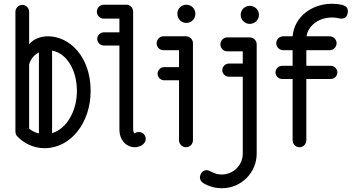

<svg xmlns="http://www.w3.org/2000/svg" viewBox="-20 -779 1870 1021"><path d="M462 -295C462 -479 349 -586 235 -586C200 -586 160 -574 135 -544V-716C135 -736 119 -753 99 -753C78 -753 62 -736 62 -716V-79C62 -64 70 -56 72 -54C102 -22 152 9 217 9C357 9 462 -127 462 -295ZM257 -510C335 -496 389 -406 389 -295C389 -192 337 -95 257 -71ZM187 -69C171 -73 153 -80 135 -95V-437C143 -465 162 -488 187 -500Z M696 4C720 4 755 -10 755 -41C755 -55 744 -77 718 -77C707 -77 700 -73 696 -70H695C695 -70 689 -74 688 -91V-717C688 -739 670 -754 652 -754H532C512 -754 495 -737 495 -717C495 -697 511 -680 532 -680H615V-607H532C513 -607 497 -591 497 -572C497 -553 513 -537 532 -537H615V-91C615 -27 658 4 696 4Z M1019 -706C1019 -732 998 -754 971 -754C944 -754 923 -732 923 -706C923 -679 944 -657 971 -657C998 -657 1019 -679 1019 -706ZM1006 -549C1006 -571 988 -586 969 -586H849C829 -586 813 -569 813 -549C813 -528 829 -512 849 -512H932V-422H853C834 -422 818 -406 818 -387C818 -368 834 -352 853 -352H932V-33C932 -13 949 4 969 4C990 4 1006 -13 1006 -33Z M1357 -700C1357 -727 1335 -748 1308 -748C1282 -748 1260 -727 1260 -700C1260 -673 1282 -652 1308 -652C1335 -652 1357 -673 1357 -700ZM1080 126C1046 126 1043 163 1043 163C1043 175 1049 187 1060 194C1094 215 1130 222 1159 222C1267 222 1345 135 1345 38V-543C1345 -565 1327 -580 1308 -580H1189C1168 -580 1152 -564 1152 -543C1152 -523 1168 -506 1189 -506H1271V-441H1197C1178 -441 1162 -425 1162 -406C1162 -387 1178 -371 1197 -371H1271V38C1271 99 1221 149 1159 149C1116 149 1098 126 1080 126Z M1536 -586H1486C1466 -586 1449 -569 1449 -549C1449 -529 1466 -512 1486 -512H1536V-429H1480C1461 -429 1445 -413 1445 -394C1445 -375 1461 -359 1480 -359H1536V-33C1536 -13 1552 4 1573 4C1593 4 1609 -13 1609 -33V-359H1739C1758 -359 1774 -375 1774 -394C1774 -413 1758 -429 1739 -429H1609V-512H1733C1753 -512 1770 -529 1770 -549C1770 -569 1753 -586 1733 -586H1610C1617 -637 1669 -686 1746 -686C1774 -686 1783 -680 1793 -680C1817 -680 1825 -691 1829 -709C1829 -711 1830 -716 1830 -717C1830 -741 1818 -746 1801 -753C1783 -757 1764 -759 1746 -759C1638 -759 1545 -690 1536 -586Z"/></svg>

Font: LS
Style: RegularAlt
Weight: 500
Designer: BSozoo
Foundry: BSozoo
Version: Version 001.000